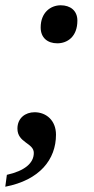

<svg xmlns="http://www.w3.org/2000/svg" viewBox="-29 -560 355 727"><path d="M188 -396C226 -396 264 -421 264 -482C264 -520 237 -540 201 -540C162 -540 125 -512 125 -456C125 -417 151 -396 188 -396ZM-9 147C121 122 183 44 183 -50C183 -104 146 -135 102 -135C67 -135 37 -113 37 -73C37 -19 99 -19 99 19C99 58 64 87 -3 102Z"/></svg>

Font: Noto Serif Tamil Medium
Style: Italic
Weight: 500
Italic angle: -12°
Designer: Indian Type Foundry, Tom Grace, and the Monotype Design Team
Foundry: Monotype Imaging Inc.
Version: Version 2.003